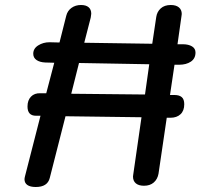

<svg xmlns="http://www.w3.org/2000/svg" viewBox="-20 -742 806 768"><path d="M678 -483 660 -362H678Q697 -362 707 -353.5Q717 -345 717 -325Q717 -299 702 -285Q687 -271 662 -271H647L614 -47Q610 -25 595 -12Q580 1 556 1Q535 1 523.5 -8.5Q512 -18 512 -36L513 -44L546 -273L242 -277L179 -30Q170 6 123 6Q101 6 89.5 -2Q78 -10 78 -25Q78 -29 80 -37L142 -279H124Q90 -279 90 -316Q90 -341 104 -355.5Q118 -370 142 -369H165L197 -491L161 -492Q139 -493 126 -502Q113 -511 113 -527Q113 -548 133 -560.5Q153 -573 178 -573L218 -572L245 -679Q250 -699 266 -710.5Q282 -722 304 -722Q324 -722 334.5 -713Q345 -704 345 -687Q345 -684 343 -672L317 -571L589 -567L605 -674Q608 -695 623 -708.5Q638 -722 663 -722Q684 -722 695.5 -712.5Q707 -703 707 -686L706 -678L690 -565H711Q734 -565 748 -556.5Q762 -548 762 -532Q762 -508 743.5 -495.5Q725 -483 696 -483ZM577 -485 296 -490 265 -367 560 -364Z"/></svg>

Font: Mali Medium
Style: Italic
Weight: 500
Italic angle: -10°
Version: Version 1.000; ttfautohint (v1.6)